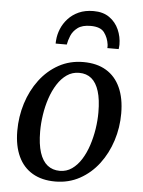

<svg xmlns="http://www.w3.org/2000/svg" viewBox="-57 -860 681 916"><g transform="rotate(5 284.0 -402.0)"><path d="M327.2 -568.3Q391.8 -568.3 436.3 -541.5Q480.9 -514.8 504.2 -463.7Q527.6 -412.7 527.7 -339.7Q527.9 -271.9 507.6 -209Q487.4 -146.1 449.7 -96.4Q411.9 -46.8 359.1 -17.8Q306.3 11.2 241.5 11.2Q178.2 11.2 133.3 -15Q88.3 -41.2 64.8 -91.5Q41.2 -141.8 40.9 -213.4Q40.8 -282.4 60.8 -346.1Q80.9 -409.8 118.6 -459.9Q156.2 -509.9 209.1 -539.1Q262.1 -568.3 327.2 -568.3ZM311.4 -515.3Q278.3 -515.3 252.3 -497.2Q226.3 -479.1 207 -448.6Q187.6 -418.1 174.8 -379.7Q162 -341.3 155.9 -300.2Q149.7 -259.1 149.8 -220.4Q150 -159.5 162.8 -119.9Q175.7 -80.2 200.1 -60.8Q224.6 -41.4 259.2 -41.4Q291.5 -41.4 317.2 -59.4Q342.8 -77.4 362 -107.9Q381.1 -138.4 393.7 -176.7Q406.2 -214.9 412.6 -255.9Q418.9 -296.9 418.8 -335.6Q418.7 -396.6 406.3 -436.3Q394 -476 370.4 -495.6Q346.7 -515.3 311.4 -515.3ZM187 -644.6Q187 -648.7 187.1 -652.7Q187.2 -656.7 187.7 -660.1Q189.5 -687.6 200.7 -714.9Q211.8 -742.2 232.6 -764.9Q253.4 -787.7 283.6 -801.3Q313.9 -814.9 354.3 -814.9Q400.2 -814.9 430.3 -793.4Q460.5 -772 475.6 -737.8Q490.7 -703.6 490.7 -665.3Q490.5 -661.2 489.9 -654.8Q489.2 -648.4 488.8 -644.6H434.5Q434.8 -649 434.9 -653.2Q435.1 -657.4 434.3 -661.9Q429.9 -694 411.7 -718.6Q393.5 -743.1 346.1 -743.1Q306.1 -743.1 284.1 -726.5Q262.2 -710 252.8 -687Q243.5 -664.1 240.3 -644.6Z"/></g></svg>

Font: Merriweather Light
Style: Italic
Weight: 300
Italic angle: -7.8°
Designer: Eben Sorkin
Foundry: Eben Sorkin
Version: Version 2.101